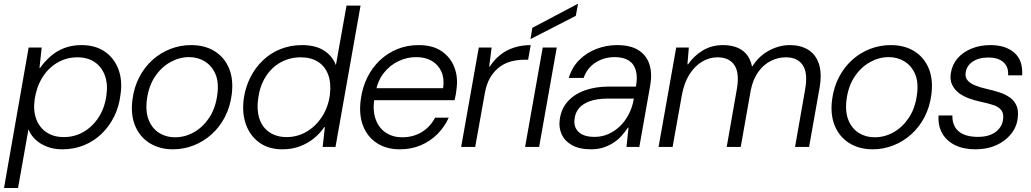

<svg xmlns="http://www.w3.org/2000/svg" viewBox="-48 -733 5145 958"><path d="M-28 205 95 -496H160L149 -394H152Q174 -425 203 -451Q232 -477 271 -492.5Q310 -508 358 -508Q428 -508 475 -475.5Q522 -443 543 -387Q564 -331 553 -259Q546 -201 521.5 -151.5Q497 -102 458.5 -65Q420 -28 370.5 -8Q321 12 263 12Q221 12 187 -1Q153 -14 129 -36.5Q105 -59 94 -88L42 205ZM270 -49Q325 -49 370 -75.5Q415 -102 445 -149Q475 -196 483 -258Q491 -314 475 -357Q459 -400 424 -423.5Q389 -447 338 -447Q284 -447 238.5 -420.5Q193 -394 163.5 -346.5Q134 -299 125 -237Q117 -181 133 -138.5Q149 -96 184.5 -72.5Q220 -49 270 -49Z M815 12Q748 12 698.5 -19Q649 -50 626 -106Q603 -162 613 -237Q621 -298 647 -348Q673 -398 713 -434Q753 -470 802.5 -489Q852 -508 905 -508Q974 -508 1023 -477.5Q1072 -447 1095 -391.5Q1118 -336 1108 -260Q1100 -199 1074 -149Q1048 -99 1008 -63Q968 -27 918.5 -7.5Q869 12 815 12ZM825 -48Q875 -48 919.5 -73Q964 -98 995.5 -145Q1027 -192 1036 -259Q1045 -322 1027 -363.5Q1009 -405 974 -426.5Q939 -448 895 -448Q847 -448 802 -423Q757 -398 725.5 -351Q694 -304 685 -237Q677 -175 694.5 -133Q712 -91 746.5 -69.5Q781 -48 825 -48Z M1361 12Q1292 12 1245.5 -22Q1199 -56 1179 -112.5Q1159 -169 1168 -239Q1176 -297 1201 -346.5Q1226 -396 1264.5 -432.5Q1303 -469 1352.5 -488.5Q1402 -508 1459 -508Q1525 -508 1567.5 -481.5Q1610 -455 1628 -408L1681 -705H1751L1626 0H1562L1573 -99H1570Q1550 -69 1520 -44Q1490 -19 1450 -3.5Q1410 12 1361 12ZM1382 -49Q1436 -49 1482 -76Q1528 -103 1559 -151Q1590 -199 1598 -260Q1605 -319 1589.5 -360.5Q1574 -402 1539 -424.5Q1504 -447 1453 -447Q1398 -447 1352.5 -422Q1307 -397 1277.5 -350Q1248 -303 1240 -240Q1232 -184 1246.5 -140.5Q1261 -97 1296.5 -73Q1332 -49 1382 -49Z M1947 12Q1880 12 1832.5 -19Q1785 -50 1763.5 -105.5Q1742 -161 1752 -236Q1760 -297 1785 -347Q1810 -397 1848.5 -433Q1887 -469 1935.5 -488.5Q1984 -508 2041 -508Q2111 -508 2155.5 -477.5Q2200 -447 2219 -397.5Q2238 -348 2230 -290Q2229 -278 2226.5 -263Q2224 -248 2220 -233H1805L1815 -293H2163Q2170 -342 2154 -376.5Q2138 -411 2106 -429.5Q2074 -448 2028 -448Q1983 -448 1940.5 -428Q1898 -408 1867.5 -369.5Q1837 -331 1826 -274L1821 -247Q1810 -182 1826.5 -137.5Q1843 -93 1878 -70.5Q1913 -48 1958 -48Q2014 -48 2056.5 -74Q2099 -100 2123 -146H2191Q2171 -101 2135.5 -65Q2100 -29 2052.5 -8.5Q2005 12 1947 12Z M2253 0 2341 -496H2405L2393 -401H2396Q2418 -435 2448 -459Q2478 -483 2516.5 -495.5Q2555 -508 2600 -508L2587 -435H2568Q2534 -435 2502 -426.5Q2470 -418 2443.5 -398Q2417 -378 2397.5 -345Q2378 -312 2370 -262L2323 0Z M2572 0 2660 -496H2730L2642 0ZM2599 -538 2608 -594 2833 -713H2836L2825 -654Z M2902 12Q2842 12 2805.5 -9Q2769 -30 2754 -64Q2739 -98 2745 -137Q2752 -190 2784.5 -226.5Q2817 -263 2870 -282Q2923 -301 2989 -301H3125Q3134 -349 3124.5 -382Q3115 -415 3088.5 -431.5Q3062 -448 3019 -448Q2967 -448 2924.5 -421.5Q2882 -395 2864 -344H2790Q2806 -398 2843 -434.5Q2880 -471 2929.5 -489.5Q2979 -508 3030 -508Q3098 -508 3138 -482.5Q3178 -457 3192.5 -411.5Q3207 -366 3196 -305L3142 0H3078L3088 -96H3085Q3071 -75 3053 -55Q3035 -35 3012.5 -20.5Q2990 -6 2962.5 3Q2935 12 2902 12ZM2919 -50Q2955 -50 2987 -64Q3019 -78 3045 -103Q3071 -128 3089 -162.5Q3107 -197 3114 -237L3115 -241H2984Q2931 -241 2895 -228Q2859 -215 2840.5 -192.5Q2822 -170 2819 -140Q2813 -100 2838.5 -75Q2864 -50 2919 -50Z M3238 0 3326 -496H3389L3382 -412H3385Q3415 -455 3459 -481.5Q3503 -508 3560 -508Q3593 -508 3622.5 -498.5Q3652 -489 3673.5 -466Q3695 -443 3704 -403H3707Q3737 -452 3788 -480Q3839 -508 3893 -508Q3946 -508 3984 -485Q4022 -462 4038 -414.5Q4054 -367 4041 -293L3989 0H3919L3969 -285Q3984 -367 3958 -407Q3932 -447 3873 -447Q3833 -447 3797 -428.5Q3761 -410 3735 -373.5Q3709 -337 3698 -283L3648 0H3578L3628 -285Q3643 -367 3617 -407Q3591 -447 3532 -447Q3491 -447 3454.5 -425Q3418 -403 3391.5 -361Q3365 -319 3354 -257L3308 0Z M4306 12Q4239 12 4189.5 -19Q4140 -50 4117 -106Q4094 -162 4104 -237Q4112 -298 4138 -348Q4164 -398 4204 -434Q4244 -470 4293.5 -489Q4343 -508 4396 -508Q4465 -508 4514 -477.5Q4563 -447 4586 -391.5Q4609 -336 4599 -260Q4591 -199 4565 -149Q4539 -99 4499 -63Q4459 -27 4409.5 -7.5Q4360 12 4306 12ZM4316 -48Q4366 -48 4410.5 -73Q4455 -98 4486.5 -145Q4518 -192 4527 -259Q4536 -322 4518 -363.5Q4500 -405 4465 -426.5Q4430 -448 4386 -448Q4338 -448 4293 -423Q4248 -398 4216.5 -351Q4185 -304 4176 -237Q4168 -175 4185.5 -133Q4203 -91 4237.5 -69.5Q4272 -48 4316 -48Z M4819 12Q4760 12 4718 -8.5Q4676 -29 4654 -66.5Q4632 -104 4635 -157H4704Q4703 -124 4717 -99.5Q4731 -75 4760 -62.5Q4789 -50 4831 -50Q4869 -50 4895.5 -61Q4922 -72 4938 -92Q4954 -112 4957 -137Q4961 -167 4948 -183.5Q4935 -200 4908 -209Q4881 -218 4842 -226Q4815 -232 4787 -242Q4759 -252 4737 -268.5Q4715 -285 4703 -309.5Q4691 -334 4696 -366Q4702 -409 4728.5 -440.5Q4755 -472 4798 -490Q4841 -508 4894 -508Q4970 -508 5013.5 -469.5Q5057 -431 5052 -357H4982Q4985 -398 4959.5 -422Q4934 -446 4883 -446Q4835 -446 4804.5 -425Q4774 -404 4770 -369Q4767 -348 4779 -333Q4791 -318 4816 -307.5Q4841 -297 4876 -289Q4908 -282 4937.5 -272.5Q4967 -263 4989.5 -247.5Q5012 -232 5023.5 -207Q5035 -182 5030 -144Q5025 -99 4996 -63.5Q4967 -28 4922 -8Q4877 12 4819 12Z"/></svg>

Font: DM Sans 36pt Light
Style: Italic
Weight: 300
Italic angle: -10°
Designer: Colophon Foundry, Jonny Pinhorn
Foundry: Colophon Foundry
Version: Version 4.004;gftools[0.9.30]